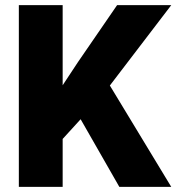

<svg xmlns="http://www.w3.org/2000/svg" viewBox="-20 -731 690 751"><path d="M295.4 -264.6 225.1 -187.5V0H53.7V-710.9H225.1V-397.5L284.7 -487.8L438 -710.9H649.9L409.7 -396.5L649.9 0H446.8Z"/></svg>

Font: TypoPRO Roboto
Style: Regular
Weight: 900
Designer: Google
Version: Version 2.136; 2016